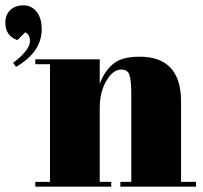

<svg xmlns="http://www.w3.org/2000/svg" viewBox="-71 -698 758 718"><path d="M61 -458C61 -458 116 -458 116 -458C116 -458 116 -18 116 -18C116 -18 61 -18 61 -18C61 -18 61 0 61 0C61 0 345 0 345 0C345 0 345 -18 345 -18C345 -18 302 -18 302 -18C302 -18 302 -294 302 -294C302 -294 302 -294 302 -294C302 -334 310 -368 327 -396C343 -424 362 -438 383 -438C383 -438 383 -438 383 -438C397 -438 407 -432 412 -421C417 -409 420 -383 420 -343C420 -343 420 -18 420 -18C420 -18 379 -18 379 -18C379 -18 379 0 379 0C379 0 662 0 662 0C662 0 662 -18 662 -18C662 -18 606 -18 606 -18C606 -18 606 -319 606 -319C606 -319 606 -319 606 -319C606 -430 554 -486 451 -486C451 -486 451 -486 451 -486C406 -486 373 -477 351 -458C329 -439 313 -415 302 -384C302 -384 302 -476 302 -476C302 -476 61 -476 61 -476C61 -476 61 -458 61 -458ZM-11 -448C53 -485 85 -532 85 -589C85 -589 85 -589 85 -589C85 -616 79 -638 66 -654C53 -670 37 -678 17 -678C-4 -678 -20 -672 -32 -661C-45 -649 -51 -633 -51 -613C-51 -613 -51 -613 -51 -613C-51 -580 -36 -559 -6 -548C-6 -548 23 -577 23 -577C23 -577 23 -577 23 -577C35 -572 41 -561 41 -544C41 -544 41 -544 41 -544C41 -522 20 -495 -22 -463C-22 -463 -11 -448 -11 -448C-11 -448 -11 -448 -11 -448Z"/></svg>

Font: Abril Fatface Utterance
Style: Regular
Weight: 500
Designer: Veronika Burian, Jos Scaglione
Foundry: TypeTogether
Version: ""